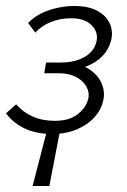

<svg xmlns="http://www.w3.org/2000/svg" viewBox="-30 -440 423 642"><path d="M79 182 130 -15H173L135 182ZM145 8Q93 8 54.5 -9.5Q16 -27 -10 -61L24 -91Q48 -64 80 -50Q112 -36 154 -36Q201 -36 229 -57.5Q257 -79 265 -109Q270 -131 258.5 -151Q247 -171 223.5 -183Q200 -195 169 -195H118L124 -231H175Q221 -231 253.5 -250Q286 -269 293 -303Q299 -333 276 -356Q253 -379 208 -379Q172 -379 140.5 -366.5Q109 -354 88 -331L64 -363Q83 -383 108.5 -395.5Q134 -408 163 -414Q192 -420 218 -420Q267 -420 297 -403Q327 -386 338 -359Q349 -332 341 -303Q333 -273 311.5 -251.5Q290 -230 259 -218Q228 -206 190 -206L193 -228Q239 -228 268.5 -208.5Q298 -189 310 -160.5Q322 -132 315 -103Q308 -72 285 -47Q262 -22 226 -7Q190 8 145 8Z"/></svg>

Font: Ysabeau Infant Light
Style: Italic
Weight: 300
Italic angle: -12°
Designer: Christian Thalmann (Catharsis Fonts)
Version: Version 2.001;gftools[0.9.30]; featfreeze: ss01,ss02,lnum